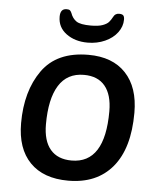

<svg xmlns="http://www.w3.org/2000/svg" viewBox="-52 -759 673 811"><g transform="rotate(5 284.5 -353.5)"><path d="M48 -218Q48 -354 110.5 -442Q173 -530 307 -530Q409 -530 465 -470.5Q521 -411 521 -303Q521 -152 454.5 -72.5Q388 7 267 7Q162 7 105 -51.5Q48 -110 48 -218ZM415 -300Q415 -370 384.5 -407Q354 -444 295 -444Q224 -444 188.5 -387Q153 -330 153 -222Q153 -152 184 -115.5Q215 -79 274 -79Q415 -79 415 -300ZM171 -680Q171 -714 198 -714Q208 -714 212 -710.5Q216 -707 219 -700Q227 -677 244 -665.5Q261 -654 305 -654Q337 -654 355 -660.5Q373 -667 381 -676Q389 -685 397 -700Q404 -714 421 -714Q433 -714 438 -709Q443 -704 443 -691Q443 -662 424 -636.5Q405 -611 371.5 -596Q338 -581 298 -581Q244 -581 207.5 -608Q171 -635 171 -680Z"/></g></svg>

Font: Asap-MediumItalic
Style: Italic
Weight: 500
Italic angle: -6°
Designer: Pablo Cosgaya
Foundry: Omnibus-Type
Version: Version 2.000; ttfautohint (v1.8)